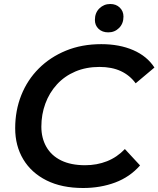

<svg xmlns="http://www.w3.org/2000/svg" viewBox="-20 -931 793 961"><path d="M396 10Q289 10 213 -28Q137 -66 96.5 -133.5Q56 -201 56 -289Q56 -378 86.5 -454.5Q117 -531 174 -588Q231 -645 310 -677.5Q389 -710 487 -710Q578 -710 647 -680Q716 -650 753 -593L659 -514Q630 -554 585 -575Q540 -596 478 -596Q411 -596 357 -573Q303 -550 265 -508.5Q227 -467 207 -412.5Q187 -358 187 -297Q187 -240 212 -196Q237 -152 286 -128Q335 -104 406 -104Q465 -104 515.5 -124Q566 -144 605 -185L681 -103Q630 -45 556.5 -17.5Q483 10 396 10ZM522 -769Q492 -769 473.5 -786.5Q455 -804 455 -831Q455 -867 477.5 -889Q500 -911 532 -911Q561 -911 579.5 -893Q598 -875 598 -848Q598 -813 576 -791Q554 -769 522 -769Z"/></svg>

Font: MOST Montserrat SemiBold
Style: Italic
Weight: 600
Italic angle: -11.3°
Designer: Julieta Ulanovsky
Foundry: Julieta Ulanovsky
Version: Version 8.000;March 11, 2024;FontCreator 15.0.0.2926 64-bit